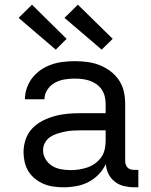

<svg xmlns="http://www.w3.org/2000/svg" viewBox="-20 -788 640 816"><path d="M251 8Q229 8 207.5 5Q186 2 166.5 -6Q147 -14 130 -27.5Q113 -41 101.5 -59Q90 -77 85 -98.5Q80 -120 80 -141Q80 -169 89 -195.5Q98 -222 117 -242Q136 -262 160.5 -274.5Q185 -287 212 -294.5Q239 -302 266.5 -304.5Q294 -307 321 -307H429V-347Q429 -363 425 -379Q421 -395 412 -408Q403 -421 389.5 -430.5Q376 -440 361 -445Q346 -450 330 -452Q314 -454 298 -454Q276 -454 254.5 -450.5Q233 -447 213.5 -436.5Q194 -426 181.5 -407Q169 -388 169 -366H86Q86 -391 94.5 -415Q103 -439 118.5 -458.5Q134 -478 155 -492Q176 -506 199.5 -514Q223 -522 248 -525Q273 -528 298 -528Q325 -528 351.5 -524.5Q378 -521 402.5 -511.5Q427 -502 448.5 -486Q470 -470 485 -448Q500 -426 506 -400Q512 -374 512 -347V-104Q512 -97 514.5 -89Q517 -81 522.5 -75.5Q528 -70 535.5 -68Q543 -66 551 -66H568V8H551Q529 8 507.5 3Q486 -2 468.5 -15.5Q451 -29 441 -49Q431 -69 430 -91Q418 -66 399 -46.5Q380 -27 356 -14.5Q332 -2 305 3Q278 8 251 8ZM282 -65Q300 -65 318 -68Q336 -71 353 -77Q370 -83 385 -94Q400 -105 410.5 -120Q421 -135 425 -153Q429 -171 429 -189V-234H321Q305 -234 288 -233Q271 -232 255 -228.5Q239 -225 223 -220Q207 -215 193 -205.5Q179 -196 171 -181Q163 -166 163 -150Q163 -129 174 -111Q185 -93 202.5 -82.5Q220 -72 240.5 -68.5Q261 -65 282 -65ZM412 -577 389 -597 254 -712 311 -768 459 -623ZM217 -577 59 -712 116 -768 263 -623Z"/></svg>

Font: Nova Nerd Font
Style: Regular
Weight: 400
Designer: Belleve Invis
Foundry: Belleve Invis
Version: Version 24.1.4; ttfautohint (v1.8.4);Nerd Fonts 3.1.1